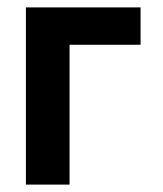

<svg xmlns="http://www.w3.org/2000/svg" viewBox="-20 -499 440 519"><path d="M50 0V-479H360V-378H168V0Z"/></svg>

Font: Karmilla
Style: Bold
Weight: 700
Designer: Jonathan Pinhorn
Version: Version 1.000